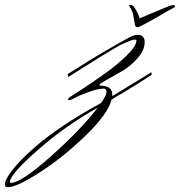

<svg xmlns="http://www.w3.org/2000/svg" viewBox="-259 -417 745 795"><path d="M-218 336Q-218 340 -213 340Q-172 340 -48 230Q76 120 145 29Q10 105 -104 205.5Q-218 306 -218 336ZM160 9Q182 -22 182 -36Q182 -50 169 -50Q146 -50 106.5 -35.5Q67 -21 50.5 -11.5Q34 -2 28.5 -2Q23 -2 23 -5Q23 -11 35.5 -18.5Q48 -26 84.5 -50Q121 -74 174 -111.5Q227 -149 266.5 -188Q306 -227 306 -250Q306 -253 298 -253Q290 -253 266 -243Q242 -233 210 -214Q178 -195 150.5 -178Q123 -161 87 -138Q51 -115 41 -109Q31 -103 24 -98L21 -110Q134 -182 205 -222L232 -238Q241 -242 258 -252Q293 -273 310 -273Q340 -273 340 -241.5Q340 -210 311 -176.5Q282 -143 246.5 -122.5Q211 -102 182 -86Q153 -70 153 -66Q153 -62 158 -62Q206 -62 206 -25V-19L368 -118L369 -107Q304 -65 249 -32Q223 -18 203 -4Q187 56 95.5 144.5Q4 233 -92.5 295.5Q-189 358 -226 358Q-239 358 -239 347Q-239 336 -227.5 315.5Q-216 295 -186.5 262Q-157 229 -114 192Q-16 106 160 9ZM350 -354Q447 -396 456.5 -396Q466 -396 466 -392V-390Q466 -387 449.5 -379Q433 -371 402 -352Q319 -304 310.5 -304Q302 -304 300 -313.5Q298 -323 295.5 -338Q293 -353 292 -358Q289 -373 276 -392L275 -394Q275 -397 283 -397Q291 -397 302 -379Q313 -361 319 -341Z"/></svg>

Font: Herr Von Muellerhoff
Style: Regular
Weight: 400
Version: Version 1.000